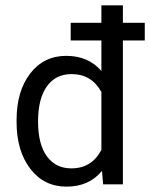

<svg xmlns="http://www.w3.org/2000/svg" viewBox="-20 -694 566 724"><path d="M525.9 -607.9V-541.5H443.4V1H368.7L364.7 -49.8Q315.9 9.8 231 9.8Q146 9.8 94.2 -57.6Q42.5 -125 42.5 -234.4V-240.7Q42.5 -350.6 94 -417Q145.5 -483.4 229.5 -483.4Q313.5 -483.4 362.3 -426.3V-541.5H246.6V-607.9H362.3V-673.8H443.4V-607.9ZM249 -59.1Q326.2 -59.1 362.3 -128.9V-347.2Q325.2 -414.6 250 -414.6Q189.5 -414.6 156.5 -367.9Q123.5 -321.3 123.5 -235.8Q123.5 -150.4 156.7 -104.7Q189.9 -59.1 249 -59.1Z"/></svg>

Font: Yantramanav
Style: Regular
Weight: 400
Version: Version 1.001;PS 1.0;hotconv 1.0.72;makeotf.lib2.5.5900; ttf